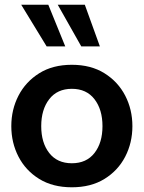

<svg xmlns="http://www.w3.org/2000/svg" viewBox="-20 -785 610 815"><path d="M284.9 10Q203.8 10 146.4 -25.5Q89 -61 58.5 -120Q28 -179 28 -249.5Q28 -320 58.5 -379Q89 -438 146.4 -474Q203.8 -510 284.9 -510Q366 -510 423.5 -474Q481 -438 511.5 -379Q542 -320 542 -249.5Q542 -179 511.5 -120Q481 -61 423.5 -25.5Q366 10 284.9 10ZM285 -92Q347 -92 381 -135.5Q415 -179 415 -249.5Q415 -320 381 -364Q347 -408 285 -408Q223 -408 189 -364Q155 -320 155 -249.5Q155 -179 189 -135.5Q223 -92 285 -92ZM404 -588H325L225 -765H340ZM257 -588H178L70 -765H185Z"/></svg>

Font: Cabin VF Beta
Style: Regular
Weight: 400
Designer: Pablo Impallari
Foundry: Pablo Impallari. http://www.impallari.com Igino Marini. http://www.ikern.com
Version: Version 2.200